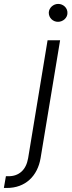

<svg xmlns="http://www.w3.org/2000/svg" viewBox="-112 -750 364 975"><path d="M-92.3 204.2 -82 144.9H-68.5Q-28.8 144.9 -2.8 121.4Q23.1 98 30.9 52.9L129.6 -545.5H193.2L94.1 52.9Q88.4 87 74 115.1Q59.7 143.1 37.8 163Q16 182.9 -13.1 193.7Q-42.3 204.5 -77.8 204.5Q-81.3 204.5 -84.9 204.5Q-88.4 204.5 -92.3 204.2ZM183.6 -730.1Q193.5 -730.1 202.2 -726.4Q210.9 -722.7 217.3 -716.4Q223.7 -710.2 227.3 -701.7Q230.8 -693.2 230.5 -683.6Q230.5 -674.7 226.6 -666.5Q222.7 -658.4 216.1 -652.3Q209.5 -646.3 200.8 -642.8Q192.1 -639.2 182.5 -639.2Q172.6 -639.2 163.9 -642.9Q155.2 -646.7 149 -652.9Q142.8 -659.1 139.2 -667.6Q135.7 -676.1 135.7 -685.7Q136 -695 139.9 -702.9Q143.8 -710.9 150.4 -717Q157 -723 165.5 -726.6Q174 -730.1 183.6 -730.1Z"/></svg>

Font: Inter P Light
Style: Italic
Weight: 300
Italic angle: 9.39999°
Designer: Rasmus Andersson
Foundry: rsms
Version: Version 3.018;git-588b23468